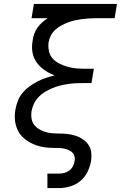

<svg xmlns="http://www.w3.org/2000/svg" viewBox="-20 -755 640 980"><path d="M222 205V131H281Q295 131 308.5 127.5Q322 124 334 115Q346 106 352.5 93Q359 80 361 66Q364 51 358 37Q352 23 339.5 15.5Q327 8 312.5 4.5Q298 1 283 0.5Q268 0 252.5 0Q237 0 222 -1.5Q207 -3 192.5 -6Q178 -9 164 -14Q150 -19 137 -25.5Q124 -32 113 -40.5Q102 -49 92 -59Q82 -69 75 -81.5Q68 -94 63.5 -108Q59 -122 57 -136.5Q55 -151 55.5 -166.5Q56 -182 59 -197Q63 -219 71.5 -241Q80 -263 95.5 -281.5Q111 -300 130.5 -314Q150 -328 171 -339Q192 -350 214.5 -357.5Q237 -365 259 -370Q241 -377 224 -386.5Q207 -396 192.5 -408.5Q178 -421 167 -436.5Q156 -452 150 -470.5Q144 -489 143.5 -509.5Q143 -530 147 -550Q149 -567 155 -583Q161 -599 171 -613.5Q181 -628 194.5 -640Q208 -652 223 -662H141L153 -735H577L565 -662H468Q451 -662 433.5 -661Q416 -660 398 -657.5Q380 -655 362 -651Q344 -647 327 -640.5Q310 -634 293 -625Q276 -616 262 -603Q248 -590 239.5 -573.5Q231 -557 228 -539Q225 -516 230 -493.5Q235 -471 249.5 -455.5Q264 -440 284 -430Q304 -420 325.5 -414Q347 -408 370 -406Q393 -404 417 -404H459L447 -331H404Q385 -331 365 -330Q345 -329 325.5 -326Q306 -323 286 -318Q266 -313 247 -305Q228 -297 209.5 -286Q191 -275 176.5 -259.5Q162 -244 153 -225Q144 -206 141 -187Q138 -167 141.5 -147.5Q145 -128 157.5 -114Q170 -100 187 -91.5Q204 -83 223 -78.5Q242 -74 262 -74Q282 -74 302 -73Q322 -72 341.5 -68.5Q361 -65 378.5 -57.5Q396 -50 411 -38Q426 -26 435 -10Q444 6 446 26Q448 46 445 66Q440 94 427 121.5Q414 149 390.5 168.5Q367 188 338 196.5Q309 205 281 205Z"/></svg>

Font: Iosevka Curly Extended
Style: Italic
Weight: 400
Width: 7
Italic angle: -9°
Monospace: yes
Designer: Belleve Invis
Foundry: Belleve Invis
Version: Version 11.1.0; ttfautohint (v1.8.3)